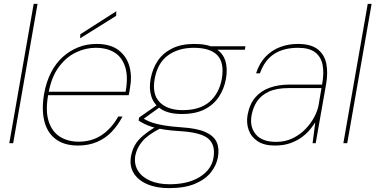

<svg xmlns="http://www.w3.org/2000/svg" viewBox="-20 -740 1940 992"><path d="M28 0 154 -720H174L48 0Z M383 12Q312 12 268 -21Q224 -54 209 -114.5Q194 -175 208 -256Q219 -317 243.5 -365Q268 -413 304 -445.5Q340 -478 384 -495.5Q428 -513 478 -513Q551 -513 593 -480.5Q635 -448 649 -396Q663 -344 651 -282Q650 -272 648.5 -265Q647 -258 645 -248H218L221 -266H629Q643 -343 627 -393.5Q611 -444 572 -468.5Q533 -493 474 -493Q422 -493 372 -469Q322 -445 284 -394Q246 -343 231 -261L229 -251Q214 -167 231.5 -113Q249 -59 290 -33.5Q331 -8 386 -8Q455 -8 506 -42.5Q557 -77 591 -138H613Q590 -94 558 -60Q526 -26 482 -7Q438 12 383 12ZM394 -542 395 -563 581 -682 580 -658Z M853 232Q788 232 740.5 211.5Q693 191 670.5 154Q648 117 657 66Q663 35 677 10Q691 -15 718.5 -38.5Q746 -62 791 -89L811 -78Q744 -44 715.5 -10Q687 24 679 64Q672 108 692.5 141.5Q713 175 755.5 193.5Q798 212 856 212Q952 212 1012.5 174Q1073 136 1083 75Q1094 11 1058 -22Q1022 -55 916 -62Q865 -65 829 -70.5Q793 -76 768.5 -83.5Q744 -91 727 -99.5Q710 -108 696 -117L699 -133L795 -200L815 -193L712 -119L708 -133Q721 -128 734 -120.5Q747 -113 768 -106Q789 -99 825 -92.5Q861 -86 920 -82Q999 -77 1042 -57.5Q1085 -38 1099.5 -5.5Q1114 27 1106 72Q1099 113 1070 150Q1041 187 987.5 209.5Q934 232 853 232ZM920 -151Q853 -151 814.5 -175Q776 -199 762.5 -240Q749 -281 758 -331Q768 -386 795.5 -426.5Q823 -467 870 -490Q917 -513 984 -513Q1054 -513 1092.5 -490Q1131 -467 1144 -426.5Q1157 -386 1147 -331Q1138 -281 1111 -240Q1084 -199 1037 -175Q990 -151 920 -151ZM924 -171Q1013 -171 1062.5 -214Q1112 -257 1126 -332Q1140 -415 1103.5 -454Q1067 -493 981 -493Q902 -493 848 -454Q794 -415 779 -332Q765 -252 805.5 -211.5Q846 -171 924 -171ZM1074 -483 1068 -501H1248L1245 -483Z M1400 12Q1345 12 1311.5 -10Q1278 -32 1265 -68Q1252 -104 1259 -145Q1269 -201 1298 -235.5Q1327 -270 1372.5 -286.5Q1418 -303 1476 -303H1644Q1655 -361 1647 -403.5Q1639 -446 1608.5 -469.5Q1578 -493 1520 -493Q1445 -493 1396 -461Q1347 -429 1323 -361H1303Q1320 -414 1352.5 -447.5Q1385 -481 1427.5 -497Q1470 -513 1518 -513Q1587 -513 1622 -485Q1657 -457 1666 -410.5Q1675 -364 1665 -306L1611 0H1595L1609 -108Q1600 -94 1584 -73.5Q1568 -53 1542.5 -33.5Q1517 -14 1482 -1Q1447 12 1400 12ZM1406 -7Q1454 -7 1492 -25.5Q1530 -44 1558 -73Q1586 -102 1603.5 -135Q1621 -168 1626 -197L1641 -285H1473Q1408 -285 1368 -266Q1328 -247 1307.5 -215.5Q1287 -184 1280 -145Q1269 -85 1301.5 -46Q1334 -7 1406 -7Z M1754 0 1880 -720H1900L1774 0Z"/></svg>

Font: DM Sans 18pt Thin
Style: Italic
Weight: 250
Italic angle: -10°
Designer: Colophon Foundry, Jonny Pinhorn
Foundry: Colophon Foundry
Version: Version 4.004;gftools[0.9.30]